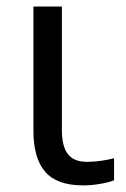

<svg xmlns="http://www.w3.org/2000/svg" viewBox="-20 -556 386 586"><path d="M168.9 -536.1V-158.2Q168.9 -109.9 187 -85.9Q205.1 -62 246.1 -62Q267.6 -62 291.5 -65.7Q315.4 -69.3 328.1 -73.2V-5.9Q314.9 0 287.6 4.9Q260.3 9.8 233.9 9.8Q153.8 9.8 117.9 -31.7Q82 -73.2 82 -157.2V-536.1Z"/></svg>

Font: NotoPenekeko
Style: Regular
Weight: 400
Designer: Monotype Design team
Foundry: Monotype Imaging Inc.
Version: Version 1.04